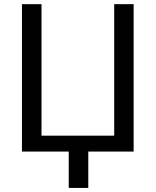

<svg xmlns="http://www.w3.org/2000/svg" viewBox="-20 -731 753 926"><path d="M85.9 -710.9H180.2V-76.7H530.8V-710.9H624.5V0H405.8V175.3H311.5V0H85.9Z"/></svg>

Font: RobotoInd
Style: Regular
Weight: 400
Designer: Google
Version: Version 2.001101; 2014